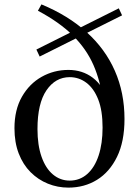

<svg xmlns="http://www.w3.org/2000/svg" viewBox="-20 -841 640 876"><path d="M292 15Q243 15 198.5 -3Q154 -21 119.5 -55.5Q85 -90 65.5 -140.5Q46 -191 46 -256Q46 -340 80 -399.5Q114 -459 170 -490.5Q226 -522 292 -522Q356 -522 403 -486.5Q450 -451 472 -384L450 -377Q439 -470 406.5 -544Q374 -618 312.5 -679Q251 -740 153 -792L169 -821Q290 -771 375 -694.5Q460 -618 504 -518Q548 -418 548 -298Q548 -195 514 -125.5Q480 -56 422.5 -20.5Q365 15 292 15ZM298 -17Q344 -17 378 -47Q412 -77 430 -131.5Q448 -186 448 -259Q448 -337 428 -387.5Q408 -438 374 -463.5Q340 -489 298 -489Q233 -489 192 -429Q151 -369 151 -252Q151 -179 169.5 -126Q188 -73 221.5 -45Q255 -17 298 -17ZM161 -583 146 -615 522 -803 537 -771Z"/></svg>

Font: Noto Serif TC ExtraLight Medium
Style: Regular
Weight: 500
Version: Version 2.002-H1;hotconv 1.1.0;makeotfexe 2.6.0